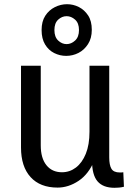

<svg xmlns="http://www.w3.org/2000/svg" viewBox="-20 -882 627 914"><path d="M418 -118H429Q402 -53 354 -21Q306 11 254 11Q171 11 125.5 -39Q80 -89 80 -180V-569H174V-190Q174 -129 201 -95.5Q228 -62 275 -62Q312 -62 341.5 -84.5Q371 -107 388.5 -150Q406 -193 406 -255V-569H500V-133Q500 -96 510.5 -78.5Q521 -61 550 -61Q554 -61 558 -61Q562 -61 567 -62L570 7Q558 10 546.5 11Q535 12 525 12Q471 12 444.5 -18.5Q418 -49 418 -118ZM295 -616Q265 -616 238 -629.5Q211 -643 194.5 -670.5Q178 -698 178 -739Q178 -780 195.5 -807Q213 -834 241 -848Q269 -862 299 -862Q329 -862 355.5 -848.5Q382 -835 399.5 -808.5Q417 -782 417 -740Q417 -700 399 -672Q381 -644 353.5 -630Q326 -616 295 -616ZM297 -672Q319 -672 337.5 -689Q356 -706 356 -739Q356 -772 337.5 -788.5Q319 -805 297 -805Q275 -805 257 -788.5Q239 -772 239 -739Q239 -706 257 -689Q275 -672 297 -672Z"/></svg>

Font: Yaldevi Medium
Style: Regular
Weight: 500
Designer: Sol Matas, Rajitha Manaperi, Kosala Senevirathne
Foundry: Mooniak
Version: Version 1.100